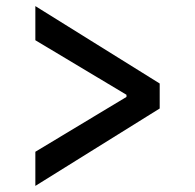

<svg xmlns="http://www.w3.org/2000/svg" viewBox="-20 -602 640 630"><path d="M96 -104 395 -284V-291L96 -470V-582L504 -328V-246L96 8Z"/></svg>

Font: IBM Plex Sans Hebrew Medm
Style: Regular
Weight: 500
Designer: Mike Abbink, Paul van der Laan, Pieter van Rosmalen, Yanek Iontef
Foundry: Bold Monday
Version: Version 1.3